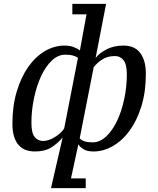

<svg xmlns="http://www.w3.org/2000/svg" viewBox="-20 -770 816 990"><path d="M346 150 384 -26C389.3 -16.7 398.3 -8.2 411 -0.5C423.7 7.2 440.7 11 462 11C496.7 11 530.3 1.5 563 -17.5C595.7 -36.5 624.5 -63.3 649.5 -98C674.5 -132.7 694.5 -174.5 709.5 -223.5C724.5 -272.5 732 -327.3 732 -388C732 -415.3 729 -438.3 723 -457C717 -475.7 708.8 -490.8 698.5 -502.5C688.2 -514.2 676 -522.5 662 -527.5C648 -532.5 633 -535 617 -535C583 -535 553.5 -528.3 528.5 -515C503.5 -501.7 485 -487 473 -471L527 -750H353V-696H426L392 -510C382.7 -517.3 371.3 -523.3 358 -528C344.7 -532.7 329.7 -535 313 -535C277.7 -535 243.8 -525.5 211.5 -506.5C179.2 -487.5 150.7 -460.5 126 -425.5C101.3 -390.5 81.5 -348.2 66.5 -298.5C51.5 -248.8 44 -193.7 44 -133C44 -105.7 47 -82.8 53 -64.5C59 -46.2 67.3 -31.3 78 -20C88.7 -8.7 101 -0.7 115 4C129 8.7 144 11 160 11C194 11 221.8 4.3 243.5 -9C265.2 -22.3 285 -39.7 303 -61L243 200H422V150ZM573 -481C591 -481 605.7 -473.8 617 -459.5C628.3 -445.2 634 -421 634 -387C634 -343.7 629.5 -301 620.5 -259C611.5 -217 599.2 -179.5 583.5 -146.5C567.8 -113.5 549.2 -86.8 527.5 -66.5C505.8 -46.2 482.7 -36 458 -36C424.7 -36 402.3 -43 391 -57L463 -423C474.3 -438.3 489.2 -451.8 507.5 -463.5C525.8 -475.2 547.7 -481 573 -481ZM203 -43C184.3 -43 169.5 -50 158.5 -64C147.5 -78 142 -102 142 -136C142 -179.3 146.5 -222.2 155.5 -264.5C164.5 -306.8 176.7 -344.5 192 -377.5C207.3 -410.5 225.7 -437.2 247 -457.5C268.3 -477.8 291.3 -488 316 -488C332.7 -488 345.8 -486.7 355.5 -484C365.2 -481.3 374 -477.3 382 -472L311 -108C305 -98.7 297.7 -90.2 289 -82.5C280.3 -74.8 271 -68 261 -62C251 -56 241 -51.3 231 -48C221 -44.7 211.7 -43 203 -43Z"/></svg>

Font: PT Serif Caption
Style: Italic
Weight: 400
Italic angle: -12°
Designer: A.Korolkova, O.Umpeleva, V.Yefimov
Foundry: ParaType Ltd
Version: Version 1.000W OFL